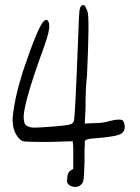

<svg xmlns="http://www.w3.org/2000/svg" viewBox="-20 -686 557 764"><path d="M304.7 -664.1Q308.6 -666 313.5 -666Q318.4 -666 328.1 -640.6Q336.9 -617.2 326.2 -385.7Q320.3 -337.9 320.3 -253.9L317.4 -194.3L357.4 -196.3Q391.6 -196.3 415 -204.1Q449.2 -212.9 464.8 -209Q471.7 -207 475.1 -191.9Q478.5 -176.8 473.6 -166Q467.8 -157.2 462.9 -154.3Q441.4 -141.6 357.4 -135.7Q321.3 -133.8 317.4 -124V-112.3Q316.4 -100.6 316.4 -80.1Q316.4 -59.6 316.4 -41Q314.5 23.4 311.5 34.7Q308.6 45.9 295.9 53.7Q286.1 59.6 272 57.1Q257.8 54.7 251 45.9Q245.1 39.1 247.1 29.3Q247.1 -1 262.7 -8.8L271.5 -13.7V-48.8V-100.6L269.5 -124L173.8 -121.1Q87.9 -121.1 74.2 -123.5Q60.5 -126 46.9 -146.5Q29.3 -172.9 30.3 -213.9Q35.2 -286.1 70.3 -399.4Q127.9 -570.3 151.4 -598.6Q160.2 -609.4 167.5 -606Q174.8 -602.5 175.8 -585.9Q178.7 -563.5 153.3 -494.1Q77.1 -285.2 74.2 -223.6Q74.2 -200.2 80.1 -191.4Q85.9 -182.6 105.5 -178.7Q124 -176.8 193.4 -182.6Q262.7 -188.5 266.6 -194.3Q267.6 -194.3 274.4 -204.1Q279.3 -231.4 291 -536.1Q293.9 -623 295.9 -640.6Q297.9 -658.2 304.7 -664.1Z"/></svg>

Font: JasonHandwriting2
Style: Regular
Weight: 400
Version: Version 1.05.10